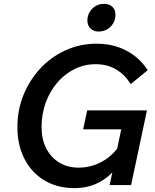

<svg xmlns="http://www.w3.org/2000/svg" viewBox="-20 -957 802 993"><path d="M547 0 561 -65Q481 16 366 16Q277 16 210.5 -23.5Q144 -63 107 -134.5Q70 -206 70 -300Q70 -389 102 -467Q134 -545 190 -604.5Q246 -664 320.5 -697.5Q395 -731 479 -731Q565 -731 633 -695.5Q701 -660 744 -594L656 -522Q591 -625 475 -625Q417 -625 366 -600Q315 -575 276.5 -530Q238 -485 216.5 -426.5Q195 -368 195 -300Q195 -237 219 -190Q243 -143 286 -116.5Q329 -90 386 -90Q445 -90 497 -115.5Q549 -141 586 -188L607 -288H410L431 -386H740L658 0ZM489 -794Q464 -794 448 -809.5Q432 -825 432 -851Q432 -886 456.5 -911.5Q481 -937 519 -937Q545 -937 561 -922Q577 -907 577 -881Q577 -845 552.5 -819.5Q528 -794 489 -794Z"/></svg>

Font: Wix Madefor Text SemiBold
Style: Italic
Weight: 600
Italic angle: -12°
Designer: Dalton Maag Ltd
Foundry: Dalton Maag Ltd
Version: Version 3.100